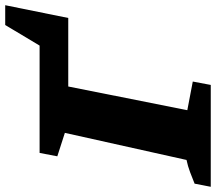

<svg xmlns="http://www.w3.org/2000/svg" viewBox="-101 -763 829 737"><g transform="rotate(-90 313.5 -394.5)"><path d="M586 -789H662L613 -547H350L259 -90L369 -69L356 0H-35L-23 -62Q-1 -71 21.5 -79.5Q44 -88 68 -93L172 -560L82 -589L95 -657H507Z"/></g></svg>

Font: Piazzolla SC ExtraBold
Style: Italic
Weight: 800
Italic angle: -11.3°
Designer: Juan Pablo del Peral
Foundry: Huerta Tipografica
Version: Version 1.330